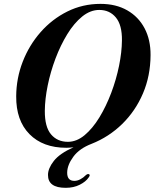

<svg xmlns="http://www.w3.org/2000/svg" viewBox="-20 -732 780 966"><path d="M485.5 -712.5Q563.5 -712.5 620.2 -680Q677 -647.5 707.5 -589.5Q738 -531.5 737.5 -455Q737 -350 699.2 -261.8Q661.5 -173.5 594.8 -108.2Q528 -43 441 -8.5Q379.5 15 349 56.5Q318.5 98 318 136Q317.5 178 354 178Q369 178 384.2 170Q399.5 162 411 150Q420 142 426.5 144Q436.5 147 426 161Q412 182 381.2 197.5Q350.5 213 310.5 213Q221 213 221.5 148Q221.5 115 251 77.5Q280.5 40 350 9Q330.5 11.5 313.5 11.5Q196 11.5 128.2 -57.2Q60.5 -126 61.5 -247.5Q62 -338 94.2 -421.2Q126.5 -504.5 184.2 -570.2Q242 -636 319 -674.2Q396 -712.5 485.5 -712.5ZM205.5 -174.5Q205 -93.5 236.8 -56Q268.5 -18.5 321.5 -18.5Q365.5 -18.5 405.8 -52Q446 -85.5 480 -141.2Q514 -197 539.5 -264.5Q565 -332 579 -401Q593 -470 593.5 -528.5Q594.5 -606 563 -644Q531.5 -682 479.5 -682Q434.5 -682 393.5 -648.8Q352.5 -615.5 318.5 -560Q284.5 -504.5 259.2 -437.5Q234 -370.5 220 -302Q206 -233.5 205.5 -174.5Z"/></svg>

Font: Fraunces 72pt SemiBold
Style: Italic
Weight: 600
Italic angle: -16°
Version: Version 1.000;[b76b70a41]